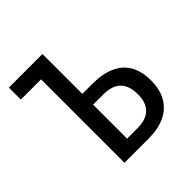

<svg xmlns="http://www.w3.org/2000/svg" viewBox="-150 -649 763 763"><g transform="rotate(-45 231.5 -268.0)"><path d="M198.7 -536.1V-312H254.9Q312.5 -312 351.3 -294.4Q390.1 -276.9 409.9 -242.7Q429.7 -208.5 429.7 -157.7Q429.7 -106.4 409.7 -71.3Q389.6 -36.1 351.6 -18.1Q313.5 0 259.3 0H123.5V-468.8H9.8V-536.1ZM256.8 -251.5H198.7V-60.5H256.3Q305.7 -60.5 329.8 -84.5Q354 -108.4 354 -154.3Q354 -202.1 330.1 -226.8Q306.2 -251.5 256.8 -251.5Z"/></g></svg>

Font: Open Sans Condensed
Style: Regular
Weight: 400
Width: 3
Designer: Monotype Design Team
Foundry: Monotype Imaging Inc.
Version: Version 3.000